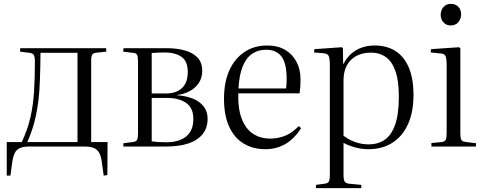

<svg xmlns="http://www.w3.org/2000/svg" viewBox="-20 -760 2521 996"><path d="M518 151 509 86Q505 53 495.5 34.5Q486 16 467.5 8Q449 0 416 0H135Q102 0 83.5 8Q65 16 56 35Q47 54 43 85L34 151H15V-23H93Q123 -87 137.5 -150Q152 -213 156.5 -283.5Q161 -354 161 -439Q161 -465 155.5 -474.5Q150 -484 133 -486L84 -492L85 -510H531V-492L483 -487Q464 -485 458.5 -476.5Q453 -468 453 -446V-23H538L537 148ZM122 -23H382V-486H190Q190 -447 189 -411.5Q188 -376 187 -345Q186 -314 184 -286.5Q182 -259 179 -237Q174 -196 166.5 -161Q159 -126 148.5 -93Q138 -60 122 -23Z M620 0V-17L668 -23Q686 -25 691 -34.5Q696 -44 696 -68V-442Q696 -466 691 -475.5Q686 -485 669 -486L619 -492L621 -510H844Q897 -510 938.5 -498.5Q980 -487 1004.5 -461.5Q1029 -436 1029 -393Q1029 -342 993.5 -308.5Q958 -275 898 -267V-266Q943 -263 979 -249Q1015 -235 1036 -208.5Q1057 -182 1057 -144Q1057 -96 1030.5 -63.5Q1004 -31 956 -15.5Q908 0 844 0ZM845 -22Q883 -22 914.5 -34Q946 -46 964.5 -72.5Q983 -99 983 -143Q983 -200 945.5 -226Q908 -252 847 -252H767V-27Q787 -24 805.5 -23Q824 -22 845 -22ZM767 -275H840Q894 -275 924 -303Q954 -331 954 -387Q954 -443 921 -465.5Q888 -488 833 -488Q815 -488 798 -487Q781 -486 767 -485Z M1357 14Q1293 14 1244.5 -15Q1196 -44 1169 -102.5Q1142 -161 1142 -248Q1142 -334 1170 -395.5Q1198 -457 1248.5 -490.5Q1299 -524 1366 -524Q1421 -524 1459 -501.5Q1497 -479 1518 -439.5Q1539 -400 1539 -348Q1539 -331 1538 -313Q1537 -295 1534 -276H1216Q1214 -192 1235.5 -140Q1257 -88 1295 -64.5Q1333 -41 1380 -41Q1422 -41 1458.5 -55.5Q1495 -70 1530 -106L1542 -95Q1504 -37 1458 -11.5Q1412 14 1357 14ZM1217 -301H1464Q1466 -313 1466.5 -325.5Q1467 -338 1467 -351Q1467 -431 1440.5 -466.5Q1414 -502 1360 -502Q1319 -502 1288 -481Q1257 -460 1239 -415.5Q1221 -371 1217 -301Z M1619 216V199L1664 193Q1680 191 1685.5 182.5Q1691 174 1691 147V-420Q1691 -458 1685 -470Q1679 -482 1657 -484L1609 -488L1611 -505L1753 -515L1759 -511L1760 -429H1762Q1780 -463 1804.5 -483.5Q1829 -504 1859 -514Q1889 -524 1923 -524Q1987 -524 2032 -495Q2077 -466 2101 -409Q2125 -352 2125 -266Q2125 -180 2097 -117Q2069 -54 2016.5 -20Q1964 14 1891 14Q1858 14 1823.5 5Q1789 -4 1762 -19V148Q1762 171 1767.5 181Q1773 191 1791 193L1854 199V216ZM1893 -11Q1940 -11 1975 -34.5Q2010 -58 2029.5 -112.5Q2049 -167 2049 -259Q2049 -340 2031.5 -390.5Q2014 -441 1981.5 -464Q1949 -487 1904 -487Q1861 -487 1829 -470Q1797 -453 1779.5 -421Q1762 -389 1762 -343V-56Q1787 -36 1821.5 -23.5Q1856 -11 1893 -11Z M2218 0V-18L2270 -23Q2287 -25 2292 -34.5Q2297 -44 2297 -70V-421Q2297 -458 2291 -470Q2285 -482 2263 -483L2214 -488L2216 -505L2361 -515L2368 -510V-67Q2368 -44 2373 -35Q2378 -26 2394 -24L2449 -17V0ZM2318 -628Q2295 -628 2280.5 -644Q2266 -660 2266 -683Q2266 -707 2280.5 -723.5Q2295 -740 2319 -740Q2343 -740 2357.5 -725Q2372 -710 2372 -685Q2372 -662 2357.5 -645Q2343 -628 2318 -628Z"/></svg>

Font: Literata 60pt Light
Style: Regular
Weight: 300
Designer: Latin by Veronika Burian and Jose Scaglione. Greek by Irene Vlachou. Cyrillic by Vera Evstafieva.
Foundry: TypeTogether
Version: Version 3.103;gftools[0.9.29]